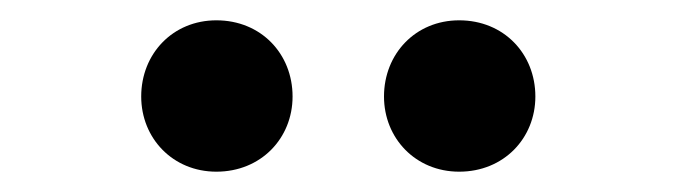

<svg xmlns="http://www.w3.org/2000/svg" viewBox="-20 -820 666 189"><path d="M193 -651C237 -651 268 -684 268 -725C268 -767 237 -800 193 -800C150 -800 119 -767 119 -725C119 -684 150 -651 193 -651ZM432 -651C476 -651 507 -684 507 -725C507 -767 476 -800 432 -800C389 -800 358 -767 358 -725C358 -684 389 -651 432 -651Z"/></svg>

Font: Source Han Sans KR
Style: Bold
Weight: 700
Designer: Ryoko NISHIZUKA 西塚涼子 (kana, bopomofo & ideographs); Paul D. Hunt (Latin, Greek & Cyrillic); Sandoll Communications 산돌커뮤니
Foundry: Adobe
Version: Version 2.004;hotconv 1.0.118;makeotfexe 2.5.65603